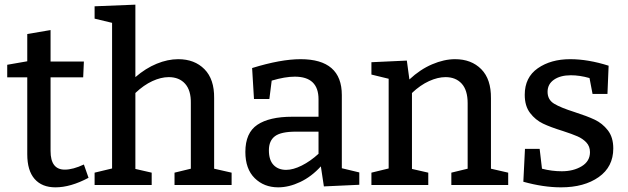

<svg xmlns="http://www.w3.org/2000/svg" viewBox="-20 -794 2695 824"><path d="M360 -31Q283 10 218 10Q160 10 128.5 -26Q97 -62 97 -132V-462H11V-516L97 -531V-648L197 -665V-530H340L337 -462H197V-146Q197 -66 258 -66Q293 -66 340 -88Z M899 -70 974 -53V0H729V-53L799 -70V-351Q800 -406 774.5 -434.5Q749 -463 704 -463Q671 -463 634 -446Q597 -429 561 -395V-69L631 -53V0H386V-53L461 -71V-696L386 -714V-767L561 -774V-463Q605 -501 652.5 -520.5Q700 -540 745 -540Q815 -540 857.5 -497Q900 -454 899 -373Z M1447 -72 1522 -54V-1L1370 6L1357 -80Q1317 -36 1268.5 -13Q1220 10 1174 10Q1113 10 1073 -29.5Q1033 -69 1033 -142Q1033 -224 1084.5 -258.5Q1136 -293 1234 -293H1347V-368Q1347 -465 1245 -465Q1203 -465 1146 -448L1136 -369H1070L1062 -502Q1185 -540 1270 -540Q1447 -540 1447 -386ZM1208 -65Q1238 -65 1275 -83.5Q1312 -102 1347 -134V-229H1250Q1186 -229 1160 -209.5Q1134 -190 1134 -149Q1134 -107 1154 -86Q1174 -65 1208 -65Z M2087 -70 2161 -53V0H1917V-53L1987 -70V-351Q1987 -407 1961.5 -435Q1936 -463 1892 -463Q1859 -463 1821.5 -446Q1784 -429 1748 -395V-69L1818 -53V0H1574V-53L1648 -71V-456L1574 -474V-527L1726 -534L1737 -453Q1783 -496 1834.5 -518Q1886 -540 1933 -540Q2003 -540 2045.5 -497Q2088 -454 2087 -372Z M2446 -313Q2499 -296 2532 -280.5Q2565 -265 2588.5 -235Q2612 -205 2612 -157Q2612 -78 2549.5 -34Q2487 10 2388 10Q2312 10 2226 -14L2233 -155H2296L2306 -70Q2348 -59 2391 -59Q2441 -59 2476.5 -80.5Q2512 -102 2512 -141Q2512 -166 2496.5 -182.5Q2481 -199 2458 -209Q2435 -219 2395 -232Q2343 -248 2310.5 -263.5Q2278 -279 2255 -309Q2232 -339 2232 -387Q2232 -462 2288 -501Q2344 -540 2427 -540Q2504 -540 2592 -512L2587 -391H2523L2510 -459Q2468 -471 2430 -471Q2385 -471 2357.5 -452Q2330 -433 2330 -400Q2330 -366 2358 -349Q2386 -332 2446 -313Z"/></svg>

Font: Bitter Pro Medium
Style: Regular
Weight: 500
Designer: Sol Matas, and Bitter project Authors
Foundry: Sol Matas
Version: Version 1.010